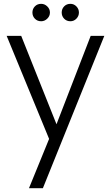

<svg xmlns="http://www.w3.org/2000/svg" viewBox="-20 -735 585 1012"><path d="M458 -545.9H529.8L206.1 256.8H132.8L238.8 -2.9L15.1 -545.9H91.8L277.8 -80.1ZM196.8 -714.8Q215.3 -714.8 229.2 -701.2Q243.2 -687.5 243.2 -668.9Q243.2 -650.4 229.2 -636.7Q215.3 -623 196.8 -623Q176.8 -623 163.8 -636.5Q150.9 -649.9 150.9 -668.9Q150.9 -688 163.8 -701.4Q176.8 -714.8 196.8 -714.8ZM351.1 -714.8Q369.6 -714.8 382.8 -701.2Q396 -687.5 396 -668.9Q396 -650.4 382.8 -636.7Q369.6 -623 351.1 -623Q331.1 -623 318.1 -636.5Q305.2 -649.9 305.2 -668.9Q305.2 -688 318.1 -701.4Q331.1 -714.8 351.1 -714.8Z"/></svg>

Font: PoppinsZ Light
Style: Regular
Weight: 300
Designer: Ninad Kale (Devanagari), Jonny Pinhorn (Latin)
Foundry: Indian Type Foundry
Version: Version 3.002;FEAKit 1.0